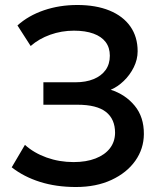

<svg xmlns="http://www.w3.org/2000/svg" viewBox="-20 -735 650 770"><path d="M284.5 15Q205.5 15 140.5 -5.5Q75.5 -26 27 -64L80 -154Q116 -121.5 167 -103.2Q218 -85 275 -85Q326 -85 363.2 -99.5Q400.5 -114 420.8 -140.2Q441 -166.5 441.5 -202Q441.5 -257.5 404.8 -286.2Q368 -315 290.5 -315H154V-405H282Q324.5 -405 355.5 -417.8Q386.5 -430.5 403.5 -454.2Q420.5 -478 420.5 -511.5Q420.5 -544 403.8 -566.2Q387 -588.5 354.8 -600.2Q322.5 -612 276.5 -612Q227 -612 181.5 -595.8Q136 -579.5 103 -550.5L50 -633Q94 -672.5 156.2 -693.8Q218.5 -715 290 -715Q364.5 -715 419 -692.8Q473.5 -670.5 502.8 -628.8Q532 -587 532 -529.5Q532 -496.5 516.5 -465.2Q501 -434 476.2 -410.2Q451.5 -386.5 424 -375Q482.5 -356.5 520 -311.2Q557.5 -266 557 -197Q556.5 -138 522.5 -90Q488.5 -42 427.2 -13.5Q366 15 284.5 15Z"/></svg>

Font: Geologica Roman
Style: Regular
Weight: 400
Designer: Sindre Bremnes, Frode Helland
Foundry: Monokrom Skriftforlag AS
Version: Version 1.010;gftools[0.9.28]